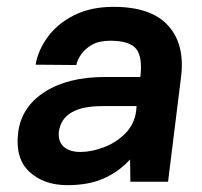

<svg xmlns="http://www.w3.org/2000/svg" viewBox="-20 -531 590 561"><path d="M177 10Q108 10 66 -29Q24 -68 33 -143Q42 -218 110 -262Q178 -306 286 -306H390Q397 -363 378.5 -387.5Q360 -412 302 -412Q269 -412 248.5 -400Q228 -388 217 -372Q206 -356 203 -341L84 -342Q91 -384 119.5 -423Q148 -462 196.5 -486.5Q245 -511 312 -511Q422 -511 471.5 -456Q521 -401 509 -306L471 0H361L360 -65Q327 -29 283 -9.5Q239 10 177 10ZM215 -87Q247 -87 283 -100.5Q319 -114 346 -141Q373 -168 378 -208L379 -221H279Q162 -221 152 -146Q149 -118 166 -102.5Q183 -87 215 -87Z"/></svg>

Font: Haskoy Bold
Style: Italic
Weight: 700
Designer: Ertekin Erdin
Foundry: Ertekin Erdin
Version: Version 2.000; ttfautohint (v1.8.4.7-5d5b)